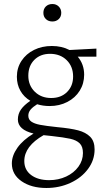

<svg xmlns="http://www.w3.org/2000/svg" viewBox="-20 -647 520 956"><path d="M460 -365H367Q399 -327 399 -275Q399 -231 377 -195.5Q355 -160 315.5 -139.5Q276 -119 227 -119Q194 -119 165 -128Q144 -115 132.5 -101.5Q121 -88 121 -71Q121 -52 136 -41.5Q151 -31 179.5 -25.5Q208 -20 265 -14Q331 -8 369 2Q407 12 429 34Q451 56 451 97Q451 150 418.5 194Q386 238 331 263.5Q276 289 211 289Q136 289 87.5 255.5Q39 222 39 167Q39 128 66.5 89Q94 50 147 18Q69 -1 69 -52Q69 -80 84.5 -102Q100 -124 131 -145Q99 -164 81.5 -195Q64 -226 64 -265Q64 -309 87 -344Q110 -379 149.5 -398.5Q189 -418 238 -418Q288 -418 326 -398L460 -405ZM344 -266Q344 -316 312 -347.5Q280 -379 229 -379Q181 -379 151 -349Q121 -319 121 -270Q121 -222 153 -190.5Q185 -159 235 -159Q284 -159 314 -189Q344 -219 344 -266ZM235 30Q209 28 197 26Q101 81 101 155Q101 199 135 224.5Q169 250 225 250Q271 250 309.5 232Q348 214 370.5 183Q393 152 393 115Q393 83 377 67Q361 51 330 44Q299 37 235 30ZM196 -583Q196 -603 208.5 -615Q221 -627 241 -627Q260 -627 272.5 -614.5Q285 -602 285 -583Q285 -564 272.5 -552Q260 -540 241 -540Q221 -540 208.5 -552Q196 -564 196 -583Z"/></svg>

Font: Ysabeau Semilight
Style: Regular
Weight: 300
Designer: Christian Thalmann (Catharsis Fonts)
Version: Version 0.003